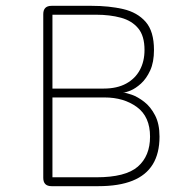

<svg xmlns="http://www.w3.org/2000/svg" viewBox="-20 -639 659 659"><path d="M402 -321Q412 -321 432.5 -313.8Q453 -306.5 475 -289.5Q497 -272.5 512.2 -243.2Q527.5 -214 527.5 -170Q527.5 -113 504.5 -75.2Q481.5 -37.5 435 -18.8Q388.5 0 317.5 0H157Q128.5 0 128.5 -28.5V-590.5Q128.5 -619 157 -619H294.5Q354.5 -619 403 -607.8Q451.5 -596.5 480 -564Q508.5 -531.5 508.5 -467.5Q508.5 -425.5 495.5 -397.2Q482.5 -369 464 -352.2Q445.5 -335.5 428 -328.2Q410.5 -321 402 -321ZM160 -588.5V-335H336Q381.5 -335 412.8 -352Q444 -369 460 -398.8Q476 -428.5 476 -467.5Q476 -516 454.2 -542Q432.5 -568 395 -578.2Q357.5 -588.5 309.5 -588.5ZM311 -30.5Q411 -30.5 453 -67Q495 -103.5 495 -170Q495 -238.5 450 -271.5Q405 -304.5 339 -304.5H160V-30.5Z"/></svg>

Font: Sono ExtraLight
Style: Regular
Weight: 200
Designer: Tyler Finck
Foundry: Tyler Finck
Version: Version 2.112